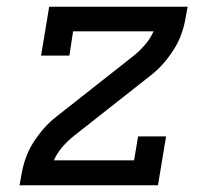

<svg xmlns="http://www.w3.org/2000/svg" viewBox="-20 -550 640 570"><path d="M38 0 44 -33Q48 -57 56.5 -81Q65 -105 79 -127Q93 -149 110.5 -169Q128 -189 149 -205L375 -383Q394 -398 410 -416.5Q426 -435 436 -457H197L186 -385H102L126 -530H537L531 -497Q527 -473 518.5 -449Q510 -425 496 -403Q482 -381 464.5 -361Q447 -341 426 -325L200 -147Q181 -132 165 -113.5Q149 -95 140 -74H378L390 -145H473L449 0Z"/></svg>

Font: Iosevka Curly Slab ExObl
Style: Regular
Weight: 400
Width: 7
Italic angle: -9°
Monospace: yes
Designer: Belleve Invis
Foundry: Belleve Invis
Version: Version 11.1.0; ttfautohint (v1.8.3)